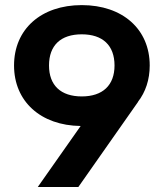

<svg xmlns="http://www.w3.org/2000/svg" viewBox="-20 -747 653 767"><path d="M293 0 531.7 -340.3H531.2C561.5 -379.4 578.1 -428.7 578.1 -485.4C578.1 -630.4 469.7 -726.6 306.6 -726.6C144 -726.6 36.1 -630.4 36.1 -485.4C36.1 -342.3 142.1 -245.6 302.2 -243.7L130.9 0ZM306.6 -609.9C390.1 -609.9 437.5 -565.9 437.5 -485.4C437.5 -406.2 390.1 -361.8 306.6 -361.8C222.7 -361.8 175.8 -406.2 175.8 -485.4C175.8 -565.9 222.7 -609.9 306.6 -609.9Z"/></svg>

Font: Winston
Style: Bold
Weight: 700
Designer: Vernon Adams, Kim Jin-seong, David Berlow, Cristiano Sobral
Foundry: The Winston Project Authors
Version: Version 3.004